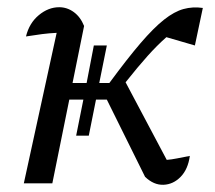

<svg xmlns="http://www.w3.org/2000/svg" viewBox="-20 -508 595 532"><path d="M46 0 137 -417Q116 -416 96.5 -413.5Q77 -411 52 -407Q61 -444 87.5 -466Q114 -488 144 -488Q166 -488 184.5 -474.5Q203 -461 213 -436L181 -278H220L240 -382H276L255 -278H283Q333 -346 369.5 -388.5Q406 -431 434.5 -453.5Q463 -476 488.5 -483Q514 -490 542 -486L520 -382L441 -405Q415 -382 389 -353Q363 -324 328 -280L442 -65Q455 -66 470 -69Q485 -72 506 -76Q501 -39 480.5 -18Q460 3 433 4Q406 5 382 -18L276 -232H246L226 -132H191L211 -232H172L125 0Z"/></svg>

Font: Piazzolla
Style: Italic
Weight: 400
Italic angle: -11.3°
Designer: Juan Pablo del Peral
Foundry: Huerta Tipografica
Version: Version 1.330